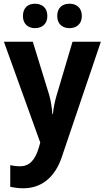

<svg xmlns="http://www.w3.org/2000/svg" viewBox="-20 -770 562 1030"><path d="M103 -684C103 -641 131 -619 168 -619C205 -619 234 -641 234 -684C234 -729 205 -750 168 -750C131 -750 103 -729 103 -684ZM287 -684C287 -641 315 -619 353 -619C390 -619 419 -641 419 -684C419 -729 390 -750 353 -750C315 -750 287 -729 287 -684ZM1 -546 196 -5 188 23C169 86 140 122 87 122C67 122 48 119 35 116V232C53 236 76 240 106 240C195 240 273 189 312 71L521 -546H369L283 -256C273 -221 267 -192 264 -158H261C258 -193 254 -224 245 -257L156 -546Z"/></svg>

Font: Noto Sans Gurmukhi SemiCondensed
Style: Bold
Weight: 700
Width: 4
Designer: Jelle Bosma - Monotype Design Team
Foundry: Monotype Imaging Inc.
Version: Version 2.004